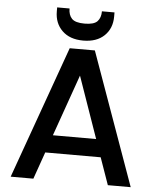

<svg xmlns="http://www.w3.org/2000/svg" viewBox="-60 -953 816 1004"><g transform="rotate(5 348.5 -451.5)"><path d="M415 -696 664 0H544L494 -142H203L153 0H34L283 -696ZM235 -235H462L349 -558ZM500 -881Q500 -819 460 -780.5Q420 -742 349 -742Q279 -742 239 -781Q199 -820 199 -882V-903H264Q264 -869 282 -850Q300 -831 349 -831Q398 -831 416 -850Q434 -869 434 -903H500Z"/></g></svg>

Font: Poppins Medium
Style: Regular
Weight: 500
Designer: Ninad Kale (Devanagari), Jonny Pinhorn (Latin)
Version: Version 5.002